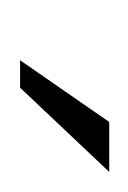

<svg xmlns="http://www.w3.org/2000/svg" viewBox="12 -688 131 196"><g transform="rotate(90 78.0 -590.5)"><path d="M42 -545 105 -636H156L70 -545Z"/></g></svg>

Font: Alumni Sans Thin Light
Style: Italic
Weight: 300
Italic angle: -8°
Version: Version 1.016